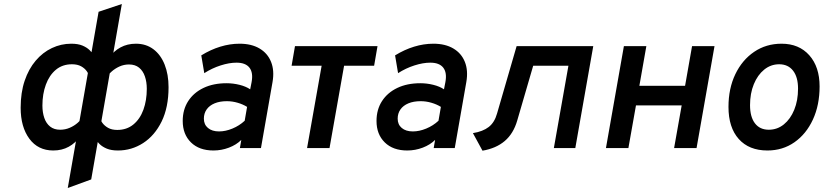

<svg xmlns="http://www.w3.org/2000/svg" viewBox="-20 -742 4126 962"><path d="M571 12Q537.5 12 515.2 2.8Q493 -6.5 479.2 -20Q465.5 -33.5 458 -46L478 -156Q482 -142 492.5 -127Q503 -112 521.5 -101.5Q540 -91 567.5 -91Q615 -91 648.2 -118.2Q681.5 -145.5 698.5 -192.2Q715.5 -239 715.5 -297Q715.5 -331.5 706 -359.2Q696.5 -387 676.8 -403Q657 -419 626.5 -419Q601 -419 578.5 -408.8Q556 -398.5 539 -383.2Q522 -368 513.5 -352L527.5 -453Q549.5 -486 583.8 -504.5Q618 -523 661 -523Q712 -523 748.8 -495.2Q785.5 -467.5 805 -418.2Q824.5 -369 824.5 -305Q824.5 -204 789.8 -133.2Q755 -62.5 697.2 -25.2Q639.5 12 571 12ZM247 12Q170.5 12 127 -47Q83.5 -106 83.5 -202Q83.5 -278 103.5 -337.2Q123.5 -396.5 158.8 -438Q194 -479.5 240 -501.2Q286 -523 337 -523Q370.5 -523 392.8 -513.8Q415 -504.5 428.8 -491Q442.5 -477.5 450 -465L430 -355Q426 -369 415.5 -384.2Q405 -399.5 386.5 -409.8Q368 -420 340.5 -420Q293 -420 260 -392.5Q227 -365 209.8 -318Q192.5 -271 192.5 -213Q192.5 -178.5 202 -151Q211.5 -123.5 231.2 -107.8Q251 -92 281.5 -92Q307 -92 329.5 -101.8Q352 -111.5 369 -126.5Q386 -141.5 394.5 -157.5L380.5 -58Q358.5 -25.5 324.5 -6.8Q290.5 12 247 12ZM319.5 200 474 -683 590.5 -722 437 157Z M1049.5 12Q978 12 936.8 -28.5Q895.5 -69 895.5 -136Q895.5 -193 923 -235.5Q950.5 -278 999.8 -301.5Q1049 -325 1115 -325Q1148 -325 1180 -317Q1212 -309 1233.5 -294.5L1240.5 -330Q1249.5 -377.5 1230 -402.8Q1210.5 -428 1165 -428Q1128.5 -428 1085.5 -414.2Q1042.5 -400.5 1003.5 -375.5L988.5 -464.5Q1035.5 -493.5 1083.8 -508.2Q1132 -523 1180.5 -523Q1240 -523 1280.5 -499Q1321 -475 1338.2 -431.8Q1355.5 -388.5 1345.5 -331L1287.5 0H1182L1189 -41Q1164.5 -16.5 1127 -2.2Q1089.5 12 1049.5 12ZM1077.5 -83.5Q1110 -83.5 1144.5 -97.8Q1179 -112 1206 -137L1218 -206.5Q1197 -219.5 1170.5 -227.2Q1144 -235 1116.5 -235Q1081 -235 1055.2 -224.2Q1029.5 -213.5 1015.5 -193.8Q1001.5 -174 1001.5 -147.5Q1001.5 -118 1022 -100.8Q1042.5 -83.5 1077.5 -83.5Z M1518.5 0 1591.5 -412.5H1441L1458 -511H1871.5L1854.5 -412.5H1704L1631 0Z M2020.5 12Q1949 12 1907.8 -28.5Q1866.5 -69 1866.5 -136Q1866.5 -193 1894 -235.5Q1921.5 -278 1970.8 -301.5Q2020 -325 2086 -325Q2119 -325 2151 -317Q2183 -309 2204.5 -294.5L2211.5 -330Q2220.5 -377.5 2201 -402.8Q2181.5 -428 2136 -428Q2099.5 -428 2056.5 -414.2Q2013.5 -400.5 1974.5 -375.5L1959.5 -464.5Q2006.5 -493.5 2054.8 -508.2Q2103 -523 2151.5 -523Q2211 -523 2251.5 -499Q2292 -475 2309.2 -431.8Q2326.5 -388.5 2316.5 -331L2258.5 0H2153L2160 -41Q2135.5 -16.5 2098 -2.2Q2060.5 12 2020.5 12ZM2048.5 -83.5Q2081 -83.5 2115.5 -97.8Q2150 -112 2177 -137L2189 -206.5Q2168 -219.5 2141.5 -227.2Q2115 -235 2087.5 -235Q2052 -235 2026.2 -224.2Q2000.5 -213.5 1986.5 -193.8Q1972.5 -174 1972.5 -147.5Q1972.5 -118 1993 -100.8Q2013.5 -83.5 2048.5 -83.5Z M2397.5 13 2349.5 -75Q2399.5 -83 2428.8 -105.8Q2458 -128.5 2470.5 -173.5L2568.5 -511H2952.5L2862.5 0H2755L2828 -412.5H2651.5L2571.5 -138Q2552.5 -72.5 2509 -35.5Q2465.5 1.5 2397.5 13Z M3016 0 3106 -511H3218.5L3183.5 -312H3412.5L3447.5 -511H3560L3470 0H3357.5L3395.5 -214H3166.5L3128.5 0Z M3825 12Q3733 12 3681.5 -45.5Q3630 -103 3630 -206.5Q3630 -298.5 3664.2 -370Q3698.5 -441.5 3758.5 -482.2Q3818.5 -523 3896 -523Q3983.5 -523 4035 -465Q4086.5 -407 4086.5 -309Q4086.5 -215.5 4053 -143Q4019.5 -70.5 3960.5 -29.2Q3901.5 12 3825 12ZM3832 -92Q3874.5 -92 3907.5 -118.8Q3940.5 -145.5 3959.5 -192Q3978.5 -238.5 3978.5 -298Q3978.5 -356 3953.5 -388Q3928.5 -420 3884 -420Q3842 -420 3809 -393.2Q3776 -366.5 3757 -320.2Q3738 -274 3738 -215Q3738 -156.5 3762.5 -124.2Q3787 -92 3832 -92Z"/></svg>

Font: Overpass SemiBold
Style: Italic
Weight: 600
Italic angle: -10°
Designer: Delve Withrington, Dave Bailey, Thomas Jockin
Foundry: Delve Fonts LLC
Version: Version 4.000